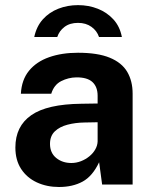

<svg xmlns="http://www.w3.org/2000/svg" viewBox="-20 -738 606 768"><path d="M216 10Q167 10 127.2 -8.5Q87.5 -27 64.5 -62.2Q41.5 -97.5 41.5 -148Q41.5 -233 105 -277.2Q168.5 -321.5 305.5 -323L370.5 -324V-355Q370.5 -390.5 349.8 -409.8Q329 -429 285 -428.5Q253.5 -428 224.8 -413.5Q196 -399 185 -363H63.5Q66.5 -419 96.2 -455.2Q126 -491.5 176.5 -509.2Q227 -527 292 -527Q371 -527 419 -507.2Q467 -487.5 488.8 -450.8Q510.5 -414 510.5 -363.5V0H388.5L376.5 -89Q350 -33 310.2 -11.5Q270.5 10 216 10ZM265.5 -86Q285 -86 303.8 -93.2Q322.5 -100.5 337.5 -112.8Q352.5 -125 361.2 -140.5Q370 -156 370.5 -172.5V-249L318 -248Q281.5 -247.5 250 -239.2Q218.5 -231 199.2 -212.5Q180 -194 180 -162.5Q180 -126.5 204.8 -106.2Q229.5 -86 265.5 -86ZM117 -590Q126 -632.5 151.5 -660.8Q177 -689 213.5 -703.2Q250 -717.5 292 -717.5Q334.5 -717.5 371.2 -703Q408 -688.5 433.8 -660.2Q459.5 -632 467.5 -590H376Q368 -614.5 346 -630.5Q324 -646.5 292 -646.5Q259.5 -646.5 238.2 -630.5Q217 -614.5 209 -590Z"/></svg>

Font: Public Sans Thin
Style: Bold
Weight: 700
Version: Version 2.001